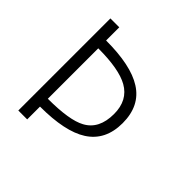

<svg xmlns="http://www.w3.org/2000/svg" viewBox="-174 -851 1015 1015"><g transform="rotate(45 333.5 -344.0)"><path d="M468.8 -343.8Q468.8 -231.4 390.6 -189.5Q325.2 -153.3 164.1 -153.3V-530.3Q319.3 -530.3 390.6 -490.2Q468.8 -446.3 468.8 -343.8ZM164.1 -687.5H97.7V1H164.1V-94.7Q350.6 -94.7 440.4 -152.3Q535.2 -212.9 535.2 -341.8Q535.2 -471.7 440.4 -531.2Q349.6 -588.9 164.1 -588.9Z"/></g></svg>

Font: Dotum
Style: Regular
Weight: 400
Version: Version 2.21